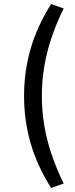

<svg xmlns="http://www.w3.org/2000/svg" viewBox="-20 -738 372 950"><path d="M233 192Q164 83 131.5 -29.5Q99 -142 99 -263Q99 -384 131.5 -496.5Q164 -609 233 -718L295 -696Q259 -623 235 -551.5Q211 -480 199 -408.5Q187 -337 187 -263Q187 -190 199 -118Q211 -46 235 25Q259 96 295 170Z"/></svg>

Font: Nunito Sans 9pt
Style: Regular
Weight: 400
Version: Version 3.101;gftools[0.9.27]